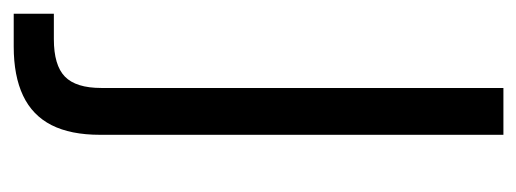

<svg xmlns="http://www.w3.org/2000/svg" viewBox="-288 -290 772 287"><g transform="rotate(90 98.5 -146.0)"><path d="M-25 220V160H13Q52 160 69 143.5Q86 127 86 89V-512H156V91Q156 135 141.5 163.5Q127 192 97.5 206Q68 220 24 220Z"/></g></svg>

Font: DM Sans 12pt Light
Style: Regular
Weight: 300
Version: Version 4.004;gftools[0.9.30]